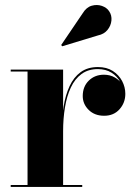

<svg xmlns="http://www.w3.org/2000/svg" viewBox="-20 -733 529 753"><path d="M222.5 -218Q222.5 -269.5 229.5 -314.8Q236.5 -360 252.8 -395Q269 -430 296.2 -450Q323.5 -470 364 -470Q398.5 -470 422.2 -454.8Q446 -439.5 458.8 -415.5Q471.5 -391.5 471.5 -365Q471.5 -330 448.8 -304.5Q426 -279 388.5 -279Q351 -279 327.8 -302Q304.5 -325 304.5 -356.5Q304.5 -393.5 328.2 -416.8Q352 -440 387.5 -440Q411.5 -440 430.2 -429.2Q449 -418.5 459.8 -401.5Q470.5 -384.5 470.5 -365H463.5Q463.5 -389.5 451.5 -411.8Q439.5 -434 417.2 -448Q395 -462 363.5 -462Q326 -462 299.8 -442.8Q273.5 -423.5 257.8 -389.8Q242 -356 234.8 -312Q227.5 -268 227.5 -218ZM227.5 -460V-7.5H302.5V0H22V-7.5H88V-452.5H22V-460ZM224 -551.5 220 -556.5 304 -680.5Q318.5 -704.5 339.5 -710.5Q360.5 -716.5 379.8 -709.8Q399 -703 408 -689Q419 -673 417 -652.5Q415 -632 401.5 -615.5Q388 -599 364 -594Z"/></svg>

Font: Bodoni Moda 28pt
Style: Bold
Weight: 700
Designer: Owen Earl
Foundry: indestructible type
Version: Version 2.005